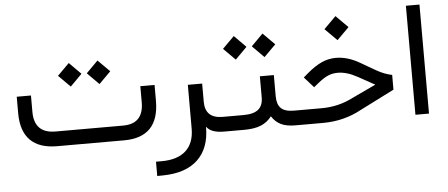

<svg xmlns="http://www.w3.org/2000/svg" viewBox="-55 -782 2663 1142"><g transform="rotate(-5 1276.5 -211.0)"><path d="M261.2 -87.9H664.1Q786.6 -87.9 786.6 -216.3V-312.5H871.6V-217.8Q871.6 0 662.6 0H262.7Q156.7 0 102.8 -54.2Q48.8 -108.4 48.8 -215.8V-314H133.8V-216.3Q133.8 -87.9 261.2 -87.9ZM476.1 -416.5 545.9 -486.8 616.2 -416.5 545.9 -346.2ZM304.2 -416.5 374.5 -486.8 444.3 -416.5 374.5 -346.2Z M1259.3 0Q1181.2 0 1154.8 -38.6V-35.6Q1154.8 89.4 1083.3 157.7Q1011.7 226.1 875.5 228L840.3 228.5V143.1H874.5Q969.2 143.1 1019 97.4Q1068.8 51.8 1068.8 -35.2V-295.9H1154.3V-187Q1154.3 -87.9 1259.3 -87.9H1267.1Q1278.3 -87.9 1278.3 -47.4V-42Q1278.3 0 1267.1 0Z M1467.8 -490.7 1537.6 -561 1607.9 -490.7 1537.6 -420.4ZM1295.9 -490.7 1366.2 -561 1436 -490.7 1366.2 -420.4ZM1262.2 -87.9H1382.3Q1443.8 -87.9 1471.9 -111.3Q1500 -134.8 1500 -183.1V-309.1H1583.5V-183.1Q1583.5 -134.3 1606.9 -111.1Q1630.4 -87.9 1684.6 -87.9H1695.3Q1706.5 -87.9 1706.5 -47.4V-42Q1706.5 0 1695.3 0H1685.1Q1631.8 0 1599.1 -16.1Q1566.4 -32.2 1544.4 -66.4Q1519 -32.2 1480 -16.1Q1440.9 0 1379.9 0H1262.2Q1250 0 1250 -42V-47.4Q1250 -87.9 1262.2 -87.9Z M1907.2 -554.7 1979 -626.5 2050.8 -554.7 1979 -482.9ZM1690.4 -87.9H1849.1Q1950.7 -87.9 2037.6 -132.8L2179.7 -199.7L2080.6 -254.4Q2017.6 -289.6 1962.9 -289.6Q1932.1 -289.6 1906.5 -278.8Q1880.9 -268.1 1850.6 -244.1L1815.9 -216.3L1759.8 -279.3L1789.6 -304.7Q1835 -342.8 1875 -360.8Q1915 -378.9 1960 -378.9Q2028.8 -378.9 2099.6 -337.9L2191.9 -284.7Q2237.3 -258.3 2284.7 -248.5V-160.6L2080.6 -57.6Q1975.6 0 1850.1 0H1690.4Q1678.2 0 1678.2 -42V-47.4Q1678.2 -87.9 1690.4 -87.9Z M2401.9 -651.4H2482.9V-0.5H2401.9Z"/></g></svg>

Font: Shabnam FD-WOL
Style: FD-WOL
Weight: 400
Foundry: DejaVu fonts team - Redesigned by Saber Rastikerdar - Based on Vazir font
Version: Version 5.0.1